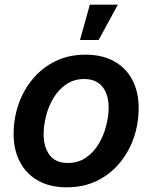

<svg xmlns="http://www.w3.org/2000/svg" viewBox="-20 -781 644 812"><path d="M262.7 11.2Q191.9 11.2 141.6 -16.8Q91.3 -44.9 64.5 -95.7Q37.6 -146.5 37.6 -214.4Q37.6 -279.8 58.3 -339.8Q79.1 -399.9 118.7 -447.3Q158.2 -494.6 214.4 -522.2Q270.5 -549.8 341.3 -549.8Q412.1 -549.8 462.4 -522Q512.7 -494.1 539.6 -443.4Q566.4 -392.6 566.4 -324.2Q566.4 -258.3 545.7 -198.2Q524.9 -138.2 485.4 -90.8Q445.8 -43.5 389.6 -16.1Q333.5 11.2 262.7 11.2ZM267.1 -91.8Q310.5 -91.8 343 -114Q375.5 -136.2 396.7 -171.4Q418 -206.5 428.7 -247.6Q439.5 -288.6 439.5 -326.2Q439.5 -361.8 428.2 -388.9Q417 -416 394.3 -431.4Q371.6 -446.8 336.4 -446.8Q293.5 -446.8 261 -425Q228.5 -403.3 207 -367.9Q185.5 -332.5 175 -291.7Q164.6 -251 164.6 -212.4Q164.6 -159.2 189.7 -125.5Q214.8 -91.8 267.1 -91.8ZM318.4 -611.8 359.9 -761.2H478.5L397 -611.8Z"/></svg>

Font: Inter 16pt SemiBold
Style: Italic
Weight: 600
Italic angle: -9.3988°
Version: Version 4.001;git-66647c0bb